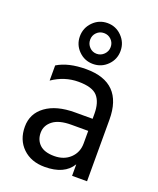

<svg xmlns="http://www.w3.org/2000/svg" viewBox="-142 -850 776 941"><g transform="rotate(20 246.0 -379.0)"><path d="M255.5 -711Q233 -711 217.5 -695.5Q202 -680 202 -657.5Q202 -635 217.5 -619Q233 -603 255 -603Q277 -603 293 -619Q309 -635 309 -657.5Q309 -680 293.5 -695.5Q278 -711 255.5 -711ZM330 -731.5Q361 -700 361 -656Q361 -612 330 -581Q299 -550 255 -550Q211 -550 180 -581Q149 -612 149 -656Q149 -700 180 -731.5Q211 -763 255 -763Q299 -763 330 -731.5ZM205 5Q134 5 90.5 -37Q47 -79 47 -147.5Q47 -216 102.5 -256.5Q158 -297 254 -297H346V-323Q346 -383 319 -413.5Q292 -444 219.5 -444Q147 -444 84 -401V-480Q141 -515 234 -515Q425 -515 425 -321V0H347V-60Q308 5 205 5ZM346 -169V-234H258Q194 -234 162 -209Q130 -184 130 -146Q130 -108 155 -84.5Q180 -61 231 -61Q282 -61 314 -91.5Q346 -122 346 -169Z"/></g></svg>

Font: Hind Madurai
Style: Regular
Weight: 400
Designer: Jyotish Sonowal
Foundry: Indian Type Foundry
Version: Version 0.702;PS 1.0;hotconv 1.0.81;makeotf.lib2.5.63406